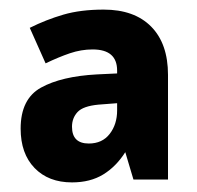

<svg xmlns="http://www.w3.org/2000/svg" viewBox="-20 -742 411 400"><path d="M196 -722Q260 -722 295 -686.5Q330 -651 330 -586V-368H258L241 -425Q222 -395 195 -378.5Q168 -362 130 -362Q81 -362 52 -392Q23 -422 23 -474Q23 -536 65.5 -559.5Q108 -583 182 -587L224 -589V-595Q224 -639 173 -639Q149 -639 125.5 -631Q102 -623 75 -610L42 -684Q76 -701 112 -711.5Q148 -722 196 -722ZM185 -524Q153 -521 141.5 -508.5Q130 -496 130 -478Q130 -443 165 -443Q193 -443 208.5 -463Q224 -483 224 -512V-527Z"/></svg>

Font: Noto Sans Devanagari UI SemiCondensed ExtraBold
Style: Regular
Weight: 800
Width: 4
Designer: Jelle Bosma - Monotype Design Team
Foundry: Monotype Imaging Inc.
Version: Version 2.004; ttfautohint (v1.8.4.7-5d5b)